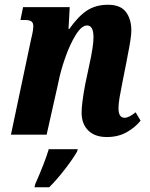

<svg xmlns="http://www.w3.org/2000/svg" viewBox="-20 -566 630 807"><path d="M323 -93Q323 -130 338 -211L355 -291Q373 -372 373 -409Q373 -459 346 -459Q323 -459 298.5 -419.5Q274 -380 254 -323Q234 -266 225 -218L176 0H26L110 -398Q111 -403 115.5 -422Q120 -441 120 -456Q120 -470 112 -476Q104 -482 85 -482H66L77 -536H273L268 -444H271Q309 -498 346 -522Q383 -546 434 -546Q486 -546 509 -516Q532 -486 532 -438Q532 -408 517 -335L513 -313L493 -212Q487 -183 482.5 -156Q478 -129 478 -111Q478 -71 504 -71Q522 -71 550 -94L571 -59Q548 -30 512 -10Q476 10 429 10Q379 10 351 -17.5Q323 -45 323 -93ZM128 208Q168 118 185 61H307L304 71Q287 101 253.5 144.5Q220 188 187 221H125Z"/></svg>

Font: Noto Serif CondExtraBold
Style: Italic
Weight: 800
Width: 3
Italic angle: -12°
Designer: Monotype Design Team
Foundry: Monotype Imaging Inc.
Version: Version 1.001